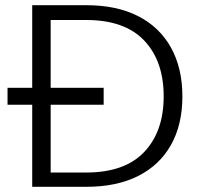

<svg xmlns="http://www.w3.org/2000/svg" viewBox="-20 -719 770 739"><path d="M9 -381H104V-699H312Q429 -699 511.5 -657Q594 -615 638 -536Q682 -457 682 -348Q682 -239 638 -161Q594 -83 511.5 -41.5Q429 0 312 0H104V-316H9ZM312 -55Q460 -55 535 -134Q610 -213 610 -348Q610 -484 535 -563Q460 -642 312 -642H175V-381H379V-316H175V-55Z"/></svg>

Font: Poppins Light
Style: Regular
Weight: 300
Designer: Ninad Kale (Devanagari), Jonny Pinhorn (Latin)
Version: Version 5.002